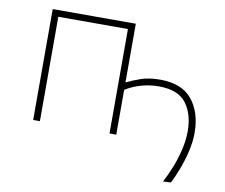

<svg xmlns="http://www.w3.org/2000/svg" viewBox="-74 -585 986 842"><g transform="rotate(10 419.0 -164.0)"><path d="M702.5 166.5Q719 136.5 734.8 97Q750.5 57.5 760.8 14.5Q771 -28.5 771 -69Q771 -145 735 -193Q699 -241 612.5 -241Q574 -241 535.8 -230.5Q497.5 -220 465 -199.5V0H435V-465H125V0H95V-494H465V-232.5Q490 -245 526.5 -258Q563 -271 613.5 -271Q710.5 -271 756.2 -214.5Q802 -158 802 -66.5Q802 -26.5 791.8 16.5Q781.5 59.5 766.8 98.2Q752 137 737.5 165Z"/></g></svg>

Font: Heraclito Thin
Style: Regular
Weight: 100
Designer: Kostas Bartsokas (font) & Cristiano Sobral (main changes)
Foundry: Kostas Bartsokas (font) & Cristiano Sobral (main changes)
Version: Version 1.00;July 8, 2020;FontCreator 13.0.0.2655 64-bit